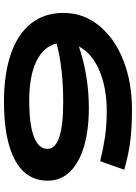

<svg xmlns="http://www.w3.org/2000/svg" viewBox="121 -792 684 966"><g transform="rotate(90 463.0 -309.0)"><path d="M889 -207Q889 -99 786.5 -43Q684 13 492 13Q351 13 250.5 -22Q150 -57 97.5 -124Q45 -191 45 -286Q45 -387 109 -465.5Q173 -544 283.5 -587.5Q394 -631 530 -631Q632 -631 700.5 -621Q769 -611 834 -592L791 -471Q731 -486 671 -495Q611 -504 538 -504Q422 -504 335 -467Q248 -430 214 -364Q362 -414 524 -414Q633 -414 715.5 -390Q798 -366 843.5 -319.5Q889 -273 889 -207ZM729 -206Q729 -285 493 -285Q326 -285 199 -252Q214 -186 288.5 -150Q363 -114 487 -114Q604 -114 666.5 -137Q729 -160 729 -206Z"/></g></svg>

Font: BioRhyme Expanded ExtraBold
Style: Regular
Weight: 800
Width: 7
Designer: Aoife Mooney
Foundry: Aoife Mooney Type
Version: Version 1.000